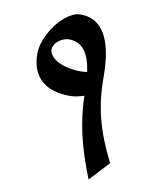

<svg xmlns="http://www.w3.org/2000/svg" viewBox="-71 -786 584 709"><g transform="rotate(10 220.5 -431.5)"><path d="M309 -134 377 -207C320 -320 298 -406 298 -516C298 -660 255 -729 175 -729C156 -729 137 -720 116 -703C74 -667 42 -606 42 -560C42 -473 92 -426 188 -426C205 -426 222 -430 240 -436C243 -337 262 -253 309 -134ZM211 -522C147 -522 91 -548 91 -584C91 -605 118 -631 149 -631C198 -631 225 -595 235 -524C227 -523 219 -522 211 -522Z"/></g></svg>

Font: Noto Naskh Arabic UI Medium
Style: Regular
Weight: 500
Designer: Monotype Design Team, David Williams, Mohamad Dakak and Nizar Qandah
Foundry: Monotype Imaging Inc.
Version: Version 2.014